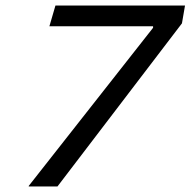

<svg xmlns="http://www.w3.org/2000/svg" viewBox="-20 -675 690 695"><path d="M649.7 -655 638.6 -590.5 588 -579.9H158.8L180.7 -655ZM188 0H84V-2L556.5 -602.9L534.1 -549.9V-625.9L638.6 -590.5Z"/></svg>

Font: Intel One Mono Light
Style: Italic
Weight: 300
Italic angle: -16°
Monospace: yes
Designer: Fred Shallcrass
Foundry: Frere-Jones Type LLC
Version: Version 1.004